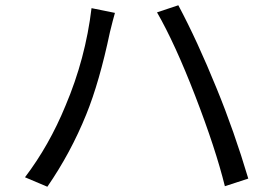

<svg xmlns="http://www.w3.org/2000/svg" viewBox="-20 -719 1040 730"><path d="M328 -688 417 -670Q410 -646 398 -597Q358 -407 308 -284Q249 -138 160 -9L75 -45Q167 -166 229 -317Q305 -496 328 -688ZM577 -672 658 -699Q730 -564 804 -382Q870 -221 924 -40L835 -11Q800 -153 722 -355Q645 -554 577 -672Z"/></svg>

Font: KaiGen Gothic CN Regular
Style: Regular
Weight: 400
Designer: Ryoko NISHIZUKA  (kana & ideographs); Paul D. Hunt (Latin, Greek & Cyrillic); Wenlong ZHANG  (bopomofo); Sandoll Communi
Foundry: Adobe Systems Incorporated
Version: Version 1.002.20150501